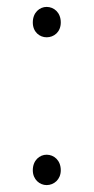

<svg xmlns="http://www.w3.org/2000/svg" viewBox="-20 -523 271 556"><path d="M115 -415C136 -415 156 -430 156 -458C156 -487 136 -503 115 -503C95 -503 75 -487 75 -458C75 -430 95 -415 115 -415ZM115 13C136 13 156 -3 156 -30C156 -59 136 -75 115 -75C95 -75 75 -59 75 -30C75 -3 95 13 115 13Z"/></svg>

Font: Noto Sans Japanese Thin
Style: Regular
Weight: 100
Designer: Ryoko NISHIZUKA (kana & ideographs); Paul D. Hunt (Latin, Greek & Cyrillic); Wenlong ZHANG (bopomofo); Sandoll Communica
Foundry: Adobe Systems Incorporated
Version: Version 1.000;PS 1;hotconv 1.0.78;makeotf.lib2.5.61930